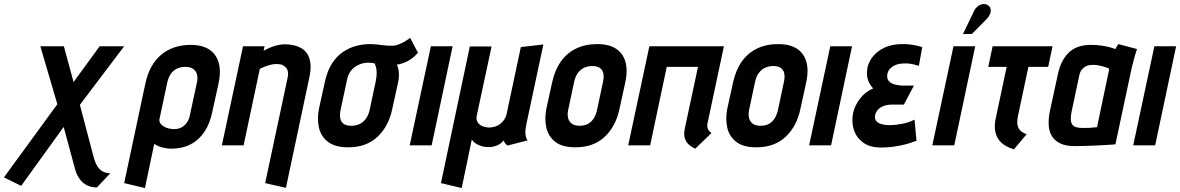

<svg xmlns="http://www.w3.org/2000/svg" viewBox="-45 -735 5968 971"><path d="M429 61 359 -205 583 -501H459L327 -320L278 -501H159L245 -208L-25 162L62 205L277 -93L334 118Q343 151 359 172Q375 193 397 203Q419 213 445 213L513 141Q491 141 474.5 132Q458 123 447 105Q436 87 429 61Z M1029 -171 1060 -312Q1080 -404 1043 -456Q1006 -508 920 -508Q829 -508 769.5 -457.5Q710 -407 690 -312L583 191L688 216L735 -7Q743 -2 752.5 2.5Q762 7 773 10Q784 13 796 15Q808 17 820 17Q876 17 918 -4.5Q960 -26 988.5 -68Q1017 -110 1029 -171ZM951 -318 916 -156Q912 -133 901 -116.5Q890 -100 873.5 -91Q857 -82 835 -82Q823 -82 809.5 -85Q796 -88 784 -95Q772 -102 765.5 -112Q759 -122 762 -135L801 -318Q807 -344 819 -361.5Q831 -379 850 -388Q869 -397 892 -397Q916 -397 931 -387Q946 -377 951 -359.5Q956 -342 951 -318Z M1410 -344 1296 191 1401 215 1520 -346Q1528 -385 1525 -413Q1522 -441 1510.5 -460Q1499 -479 1481 -490Q1463 -501 1441 -506Q1419 -511 1395 -511Q1375 -511 1354 -505.5Q1333 -500 1315.5 -492Q1298 -484 1288 -478L1293 -501H1184L1077 0H1187L1269 -387Q1288 -396 1304 -401.5Q1320 -407 1333.5 -409.5Q1347 -412 1357 -411Q1374 -411 1385 -405.5Q1396 -400 1403 -391Q1410 -382 1411.5 -370Q1413 -358 1410 -344Z M2069 -468 2029 -544Q2010 -528 1985.5 -516.5Q1961 -505 1945 -504Q1924 -503 1904.5 -505Q1885 -507 1865.5 -509.5Q1846 -512 1825 -512Q1792 -512 1757 -503Q1722 -494 1690 -472.5Q1658 -451 1634 -414Q1610 -377 1598 -321L1568 -185Q1558 -134 1568 -89.5Q1578 -45 1614 -17.5Q1650 10 1716 10Q1808 10 1864.5 -43.5Q1921 -97 1939 -185L1968 -317Q1974 -346 1972 -369Q1970 -392 1962 -408Q1978 -410 1996 -416.5Q2014 -423 2032.5 -435.5Q2051 -448 2069 -468ZM1855 -323 1824 -177Q1819 -155 1807 -137Q1795 -119 1776 -109Q1757 -99 1731 -99Q1704 -99 1691 -110Q1678 -121 1675.5 -139Q1673 -157 1677 -177L1710 -331Q1715 -356 1726.5 -372.5Q1738 -389 1753.5 -399Q1769 -409 1785 -413.5Q1801 -418 1815 -418Q1822 -418 1827.5 -417.5Q1833 -417 1838.5 -416.5Q1844 -416 1850 -414Q1853 -407 1855.5 -399Q1858 -391 1859 -382.5Q1860 -374 1860 -364.5Q1860 -355 1858.5 -344.5Q1857 -334 1855 -323Z M2027 0H2138L2244 -501H2134Z M2618 -112 2703 -510 2589 -497 2517 -158Q2513 -140 2501.5 -125Q2490 -110 2472 -100.5Q2454 -91 2428 -90Q2415 -90 2398.5 -95.5Q2382 -101 2372 -114.5Q2362 -128 2366 -150L2441 -500H2331L2185 191L2290 216L2341 -29Q2349 -17 2360 -10Q2371 -3 2383 1.5Q2395 6 2406 7.5Q2417 9 2426 9Q2444 9 2459.5 4Q2475 -1 2486 -9Q2497 -17 2501 -25Q2502 -23 2505 -17.5Q2508 -12 2512.5 -7Q2517 -2 2522 1L2623 -25Q2621 -28 2617 -36Q2613 -44 2612 -62Q2611 -80 2618 -112Z M3088 -185 3117 -317Q3137 -409 3100 -460.5Q3063 -512 2976 -512Q2915 -512 2868.5 -489.5Q2822 -467 2791.5 -424Q2761 -381 2747 -317L2718 -185Q2708 -134 2718 -89.5Q2728 -45 2763.5 -17.5Q2799 10 2865 10Q2957 10 3013.5 -43.5Q3070 -97 3088 -185ZM3005 -323 2974 -177Q2969 -155 2958 -137Q2947 -119 2929.5 -109Q2912 -99 2887 -99Q2860 -99 2846 -110Q2832 -121 2828 -139Q2824 -157 2828 -177L2859 -323Q2865 -349 2877.5 -366Q2890 -383 2908.5 -392Q2927 -401 2951 -401Q2975 -401 2988.5 -391.5Q3002 -382 3006 -364.5Q3010 -347 3005 -323Z M3532 -106 3616 -501H3239L3132 0H3243L3327 -397H3485L3418 -84Q3412 -54 3419 -34.5Q3426 -15 3438.5 -4Q3451 7 3461.5 12Q3472 17 3471 17L3553 -62Q3542 -70 3536.5 -80Q3531 -90 3532 -106Z M4003 -185 4032 -317Q4052 -409 4015 -460.5Q3978 -512 3891 -512Q3830 -512 3783.5 -489.5Q3737 -467 3706.5 -424Q3676 -381 3662 -317L3633 -185Q3623 -134 3633 -89.5Q3643 -45 3678.5 -17.5Q3714 10 3780 10Q3872 10 3928.5 -43.5Q3985 -97 4003 -185ZM3920 -323 3889 -177Q3884 -155 3873 -137Q3862 -119 3844.5 -109Q3827 -99 3802 -99Q3775 -99 3761 -110Q3747 -121 3743 -139Q3739 -157 3743 -177L3774 -323Q3780 -349 3792.5 -366Q3805 -383 3823.5 -392Q3842 -401 3866 -401Q3890 -401 3903.5 -391.5Q3917 -382 3921 -364.5Q3925 -347 3920 -323Z M4047 0H4158L4264 -501H4154Z M4602 -402 4619 -497Q4592 -505 4566 -509Q4540 -513 4514 -512Q4464 -511 4428 -494Q4392 -477 4370.5 -450.5Q4349 -424 4342 -393Q4338 -372 4340 -353Q4342 -334 4350 -317.5Q4358 -301 4371 -288Q4332 -272 4304.5 -236.5Q4277 -201 4269 -161Q4261 -122 4272 -82.5Q4283 -43 4317.5 -16Q4352 11 4411 11Q4443 11 4473 7Q4503 3 4532 -4.5Q4561 -12 4590 -23L4580 -130Q4568 -124 4553 -118.5Q4538 -113 4521 -109.5Q4504 -106 4487 -104Q4470 -102 4454 -102Q4432 -102 4413.5 -107Q4395 -112 4386 -123.5Q4377 -135 4381 -154Q4384 -166 4391.5 -176Q4399 -186 4410 -192.5Q4421 -199 4435 -202.5Q4449 -206 4464 -206H4526L4577 -302H4524Q4506 -302 4485 -306.5Q4464 -311 4451 -324Q4438 -337 4443 -362Q4447 -379 4458 -389.5Q4469 -400 4483 -406Q4497 -412 4510 -413Q4529 -415 4545 -414Q4561 -413 4575 -409.5Q4589 -406 4602 -402Z M4944 -638Q4956 -650 4961.5 -663.5Q4967 -677 4965 -689Q4963 -701 4952 -708Q4938 -717 4923.5 -714Q4909 -711 4897.5 -701Q4886 -691 4881 -679L4825 -563H4870ZM4670 0H4781L4887 -501H4777Z M5103 -148 5156 -397H5256L5278 -501H4975L4953 -397H5046L4990 -133Q4984 -104 4987 -79Q4990 -54 5002 -34.5Q5014 -15 5034.5 -1.5Q5055 12 5083 20L5147 -56Q5126 -64 5114.5 -75.5Q5103 -87 5100.5 -105Q5098 -123 5103 -148Z M5705 -487 5611 -512Q5605 -504 5600.5 -495.5Q5596 -487 5596 -487Q5589 -490 5571.5 -495Q5554 -500 5528 -504Q5502 -508 5471 -508Q5441 -508 5415 -500.5Q5389 -493 5367.5 -475.5Q5346 -458 5329.5 -428.5Q5313 -399 5304 -355L5264 -170Q5257 -135 5258.5 -103.5Q5260 -72 5274 -48Q5288 -24 5316.5 -10Q5345 4 5391 4Q5414 4 5441.5 3Q5469 2 5496.5 1Q5524 0 5546.5 -1.5Q5569 -3 5582.5 -4Q5596 -5 5596 -5L5678 -390Q5682 -407 5688.5 -431.5Q5695 -456 5705 -487ZM5374 -169 5413 -352Q5417 -372 5426 -383Q5435 -394 5446 -399.5Q5457 -405 5467.5 -406Q5478 -407 5486 -407Q5494 -407 5504.5 -405.5Q5515 -404 5526.5 -401Q5538 -398 5548 -394.5Q5558 -391 5565 -387L5503 -92Q5493 -91 5483.5 -90Q5474 -89 5465 -88.5Q5456 -88 5447 -88Q5438 -88 5429 -88Q5405 -88 5390.5 -94.5Q5376 -101 5372 -118.5Q5368 -136 5374 -169Z M5686 0H5797L5903 -501H5793Z"/></svg>

Font: Advent Pro
Style: Bold Italic
Weight: 700
Italic angle: -12°
Designer: VivaRado, Andreas Kalpakidis
Foundry: VivaRado, Andreas Kalpakidis
Version: Version 3.000